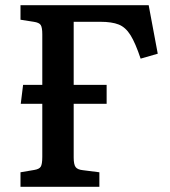

<svg xmlns="http://www.w3.org/2000/svg" viewBox="-20 -720 655 740"><path d="M59 0V-56L112 -65Q131 -68 137 -77.5Q143 -87 143 -116V-320H60L69 -393H143V-588Q143 -614 137 -623.5Q131 -633 110 -636L59 -644V-700H553L588 -513L522 -494Q502 -554 483 -584.5Q464 -615 437.5 -625.5Q411 -636 367 -636H264V-393H391V-320H264V-113Q264 -86 271.5 -76Q279 -66 300 -64L363 -56V0Z"/></svg>

Font: Literata 12pt Medium
Style: Regular
Weight: 500
Designer: Latin by Veronika Burian and Jose Scaglione. Greek by Irene Vlachou. Cyrillic by Vera Evstafieva.
Foundry: TypeTogether
Version: Version 3.002